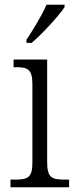

<svg xmlns="http://www.w3.org/2000/svg" viewBox="-20 -786 320 806"><path d="M91 -619V-606H113C159 -645 228 -721 251 -756V-766H175C156 -721 120 -663 91 -619ZM24 0H270V-32H253C198 -32 178 -39 178 -105V-536H37V-504H46C96 -504 116 -496 116 -432V-103C116 -39 95 -32 42 -32H24Z"/></svg>

Font: Noto Serif Devanagari SemiCondensed Light
Style: Regular
Weight: 300
Width: 4
Designer: Universal Thirst, Indian Type Foundry and the Monotype Design Team
Foundry: Monotype Imaging Inc.
Version: Version 2.004